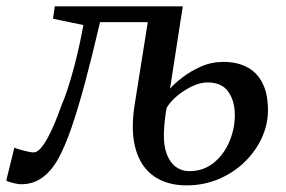

<svg xmlns="http://www.w3.org/2000/svg" viewBox="-50 -562 884 594"><path d="M432.5 -493.5H259.5Q235 -388 213.2 -307Q191.5 -226 171.2 -167.2Q151 -108.5 130 -70.5Q109 -33 80.8 -12.5Q52.5 8 15.5 8Q8 8 -2.2 5.8Q-12.5 3.5 -20.8 1Q-29 -1.5 -30.5 -4L-5.5 -105.5Q-3 -103.5 8.8 -100Q20.5 -96.5 33.8 -93.5Q47 -90.5 54 -90.5Q64.5 -90.5 75.8 -103.2Q87 -116 98.2 -136.8Q109.5 -157.5 120 -183Q130.5 -208.5 139.5 -234Q149 -255.5 159 -286Q169 -316.5 178.2 -351Q187.5 -385.5 195 -420Q202.5 -454.5 208 -484.5L114 -504L119.5 -542.5H515.5ZM527 11.5Q484.5 11.5 450.5 -3.2Q416.5 -18 394.2 -48.5Q372 -79 364.2 -126Q356.5 -173 366.5 -237.5L407.5 -495.5L446 -523.5L515.5 -542.5L476 -287.5Q489 -303 514 -322.2Q539 -341.5 571.5 -356Q604 -370.5 641 -370.5Q683 -370.5 714 -354.5Q745 -338.5 762 -305.2Q779 -272 779 -221Q779 -177 760 -135.5Q741 -94 706.8 -60.8Q672.5 -27.5 626.5 -8Q580.5 11.5 527 11.5ZM535.5 -32.5Q579 -32.5 610.8 -58Q642.5 -83.5 659.5 -123.5Q676.5 -163.5 676.5 -206Q676.5 -249 656.5 -278Q636.5 -307 592 -307Q570.5 -307 546 -295.8Q521.5 -284.5 499.8 -266.8Q478 -249 465.5 -228.5Q462 -209 459.8 -189Q457.5 -169 457 -150Q456 -111.5 466 -85.2Q476 -59 494 -45.8Q512 -32.5 535.5 -32.5Z"/></svg>

Font: Merriweather 48pt
Style: Italic
Weight: 400
Italic angle: -7.8°
Version: Version 2.101